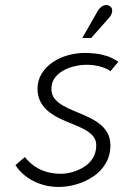

<svg xmlns="http://www.w3.org/2000/svg" viewBox="-20 -720 487 758"><path d="M410 -649Q418 -658 421 -666.5Q424 -675 422.5 -683Q421 -691 413 -696Q406 -701 397 -700Q388 -699 380 -693Q372 -687 366 -677L305 -570H340ZM416 -439 447 -476Q426 -491 403 -498.5Q380 -506 357.5 -508.5Q335 -511 314 -511Q282 -511 249 -502Q216 -493 189 -475Q162 -457 145 -430Q128 -403 128 -368Q129 -337 141.5 -315Q154 -293 174.5 -277.5Q195 -262 219.5 -250.5Q244 -239 268.5 -229.5Q293 -220 313.5 -209Q334 -198 347 -183Q360 -168 360 -147Q360 -118 347 -96.5Q334 -75 312.5 -61.5Q291 -48 267 -41Q243 -34 221 -34Q190 -34 164 -41.5Q138 -49 117 -63.5Q96 -78 78 -100L41 -68Q67 -28 112.5 -5Q158 18 212 18Q247 18 282.5 7.5Q318 -3 348 -23Q378 -43 396.5 -73.5Q415 -104 416 -144Q416 -175 403.5 -196.5Q391 -218 370.5 -233Q350 -248 325 -259.5Q300 -271 275 -281Q250 -291 229 -303Q208 -315 195.5 -330.5Q183 -346 183 -369Q183 -393 195 -410.5Q207 -428 226.5 -439.5Q246 -451 268.5 -457Q291 -463 312 -464Q331 -465 350 -462.5Q369 -460 386.5 -454Q404 -448 416 -439Z"/></svg>

Font: Advent Pro
Style: Italic
Weight: 400
Italic angle: -12°
Designer: VivaRado, Andreas Kalpakidis
Foundry: VivaRado, Andreas Kalpakidis
Version: Version 3.000